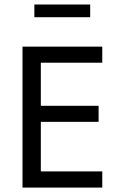

<svg xmlns="http://www.w3.org/2000/svg" viewBox="-20 -849 596 870"><path d="M443.4 1H82V-637.7H443.4V-564.9H165V-369.6H426.8V-296.9H165V-72.3H443.4ZM135.7 -828.6H388.7V-771H135.7Z"/></svg>

Font: XL-Viking
Style: Regular
Weight: 400
Foundry: Ascender Corporation
Version: Version 1.10 March 23, 2015